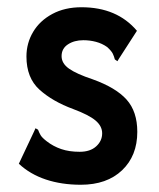

<svg xmlns="http://www.w3.org/2000/svg" viewBox="-20 -499 440 530"><path d="M203 11Q150 11 106.5 -3.5Q63 -18 32 -47L74 -136L78 -145L85 -141Q88 -133 92 -126Q96 -119 109 -109Q127 -95 149 -87.5Q171 -80 200 -80Q229 -80 245.5 -95Q262 -110 262 -131Q262 -151 243.5 -166.5Q225 -182 182 -198Q125 -219 89 -251.5Q53 -284 53 -343Q53 -380 71.5 -411Q90 -442 124.5 -460.5Q159 -479 205 -479Q303 -479 358 -414L309 -338L304 -330L297 -335Q295 -343 291.5 -350.5Q288 -358 276 -369Q262 -379 245 -383.5Q228 -388 210 -388Q185 -388 167.5 -376.5Q150 -365 150 -344Q150 -324 170.5 -309.5Q191 -295 236 -280Q300 -257 329.5 -224Q359 -191 359 -135Q359 -69 317 -29Q275 11 203 11Z"/></svg>

Font: Inconsolata Condensed ExtraBold
Style: Regular
Weight: 800
Width: 3
Monospace: yes
Designer: Raph Levien, Cyreal, Brenton Simpson
Foundry: Raph Levien, Cyreal, Google
Version: Version 3.001; ttfautohint (v1.8.2.53-6de2)